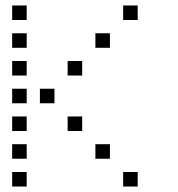

<svg xmlns="http://www.w3.org/2000/svg" viewBox="-20 -696 640 692"><path d="M24.8 -676.2Q23.8 -676.2 23.8 -676.2Q23.8 -676.2 23.8 -675.2V-624.8Q23.8 -623.8 23.8 -623.8Q23.8 -623.8 24.8 -623.8H75.2Q76.2 -623.8 76.2 -623.8Q76.2 -623.8 76.2 -624.8V-675.2Q76.2 -676.2 76.2 -676.2Q76.2 -676.2 75.2 -676.2ZM424.8 -676.2Q423.8 -676.2 423.8 -676.2Q423.8 -676.2 423.8 -675.2V-624.8Q423.8 -623.8 423.8 -623.8Q423.8 -623.8 424.8 -623.8H475.2Q476.2 -623.8 476.2 -623.8Q476.2 -623.8 476.2 -624.8V-675.2Q476.2 -676.2 476.2 -676.2Q476.2 -676.2 475.2 -676.2ZM24.8 -576.2Q23.8 -576.2 23.8 -576.2Q23.8 -576.2 23.8 -575.2V-524.8Q23.8 -523.8 23.8 -523.8Q23.8 -523.8 24.8 -523.8H75.2Q76.2 -523.8 76.2 -523.8Q76.2 -523.8 76.2 -524.8V-575.2Q76.2 -576.2 76.2 -576.2Q76.2 -576.2 75.2 -576.2ZM324.8 -576.2Q323.8 -576.2 323.8 -576.2Q323.8 -576.2 323.8 -575.2V-524.8Q323.8 -523.8 323.8 -523.8Q323.8 -523.8 324.8 -523.8H375.2Q376.2 -523.8 376.2 -523.8Q376.2 -523.8 376.2 -524.8V-575.2Q376.2 -576.2 376.2 -576.2Q376.2 -576.2 375.2 -576.2ZM24.8 -476.2Q23.8 -476.2 23.8 -476.2Q23.8 -476.2 23.8 -475.2V-424.8Q23.8 -423.8 23.8 -423.8Q23.8 -423.8 24.8 -423.8H75.2Q76.2 -423.8 76.2 -423.8Q76.2 -423.8 76.2 -424.8V-475.2Q76.2 -476.2 76.2 -476.2Q76.2 -476.2 75.2 -476.2ZM224.8 -476.2Q223.8 -476.2 223.8 -476.2Q223.8 -476.2 223.8 -475.2V-424.8Q223.8 -423.8 223.8 -423.8Q223.8 -423.8 224.8 -423.8H275.2Q276.2 -423.8 276.2 -423.8Q276.2 -423.8 276.2 -424.8V-475.2Q276.2 -476.2 276.2 -476.2Q276.2 -476.2 275.2 -476.2ZM24.8 -376.2Q23.8 -376.2 23.8 -376.2Q23.8 -376.2 23.8 -375.2V-324.8Q23.8 -323.8 23.8 -323.8Q23.8 -323.8 24.8 -323.8H75.2Q76.2 -323.8 76.2 -323.8Q76.2 -323.8 76.2 -324.8V-375.2Q76.2 -376.2 76.2 -376.2Q76.2 -376.2 75.2 -376.2ZM124.8 -376.2Q123.8 -376.2 123.8 -376.2Q123.8 -376.2 123.8 -375.2V-324.8Q123.8 -323.8 123.8 -323.8Q123.8 -323.8 124.8 -323.8H175.2Q176.2 -323.8 176.2 -323.8Q176.2 -323.8 176.2 -324.8V-375.2Q176.2 -376.2 176.2 -376.2Q176.2 -376.2 175.2 -376.2ZM24.8 -276.2Q23.8 -276.2 23.8 -276.2Q23.8 -276.2 23.8 -275.2V-224.8Q23.8 -223.8 23.8 -223.8Q23.8 -223.8 24.8 -223.8H75.2Q76.2 -223.8 76.2 -223.8Q76.2 -223.8 76.2 -224.8V-275.2Q76.2 -276.2 76.2 -276.2Q76.2 -276.2 75.2 -276.2ZM224.8 -276.2Q223.8 -276.2 223.8 -276.2Q223.8 -276.2 223.8 -275.2V-224.8Q223.8 -223.8 223.8 -223.8Q223.8 -223.8 224.8 -223.8H275.2Q276.2 -223.8 276.2 -223.8Q276.2 -223.8 276.2 -224.8V-275.2Q276.2 -276.2 276.2 -276.2Q276.2 -276.2 275.2 -276.2ZM24.8 -176.2Q23.8 -176.2 23.8 -176.2Q23.8 -176.2 23.8 -175.2V-124.8Q23.8 -123.8 23.8 -123.8Q23.8 -123.8 24.8 -123.8H75.2Q76.2 -123.8 76.2 -123.8Q76.2 -123.8 76.2 -124.8V-175.2Q76.2 -176.2 76.2 -176.2Q76.2 -176.2 75.2 -176.2ZM324.8 -176.2Q323.8 -176.2 323.8 -176.2Q323.8 -176.2 323.8 -175.2V-124.8Q323.8 -123.8 323.8 -123.8Q323.8 -123.8 324.8 -123.8H375.2Q376.2 -123.8 376.2 -123.8Q376.2 -123.8 376.2 -124.8V-175.2Q376.2 -176.2 376.2 -176.2Q376.2 -176.2 375.2 -176.2ZM24.8 -76.2Q23.8 -76.2 23.8 -76.2Q23.8 -76.2 23.8 -75.2V-24.8Q23.8 -23.8 23.8 -23.8Q23.8 -23.8 24.8 -23.8H75.2Q76.2 -23.8 76.2 -23.8Q76.2 -23.8 76.2 -24.8V-75.2Q76.2 -76.2 76.2 -76.2Q76.2 -76.2 75.2 -76.2ZM424.8 -76.2Q423.8 -76.2 423.8 -76.2Q423.8 -76.2 423.8 -75.2V-24.8Q423.8 -23.8 423.8 -23.8Q423.8 -23.8 424.8 -23.8H475.2Q476.2 -23.8 476.2 -23.8Q476.2 -23.8 476.2 -24.8V-75.2Q476.2 -76.2 476.2 -76.2Q476.2 -76.2 475.2 -76.2Z"/></svg>

Font: Doto Black
Style: Regular
Weight: 900
Monospace: yes
Version: Version 1.000